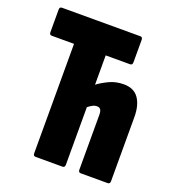

<svg xmlns="http://www.w3.org/2000/svg" viewBox="-122 -749 759 843"><g transform="rotate(20 257.5 -327.5)"><path d="M139 0Q128 0 128 -13V-524H24Q13 -524 13 -537V-642Q13 -655 24 -655H390Q401 -655 401 -642V-537Q401 -524 390 -524H276V-387Q297 -403 327.5 -417.5Q358 -432 395 -432Q442 -432 464.5 -400Q487 -368 487 -312V-13Q487 0 476 0H350Q339 0 339 -13V-270Q339 -285 334 -293Q329 -301 317 -301Q306 -301 296 -295.5Q286 -290 276 -282V-13Q276 0 265 0Z"/></g></svg>

Font: Sofia Sans Extra Condensed Black
Style: Regular
Weight: 900
Designer: Botio Nikoltchev, Ani Petrova
Foundry: lettersoup
Version: Version 4.101